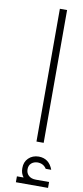

<svg xmlns="http://www.w3.org/2000/svg" viewBox="-105 -765 450 1036"><g transform="rotate(10 120.0 -246.5)"><path d="M134.8 0V-727.5H174.3V0ZM63.5 235.4V203.1H100.1Q84 182.6 84.5 154.3Q84 120.6 105.7 99.4Q127.4 78.1 161.6 77.6Q218.3 78.1 239.7 136.2H209.5Q193.4 110.4 161.1 109.9Q140.1 110.4 126.7 122.3Q113.3 134.3 113.3 155.3Q113.3 176.8 127.7 189.9Q142.1 203.1 167 203.1H239.7V235.4Z"/></g></svg>

Font: Inter Display Extra Light
Style: Regular
Weight: 200
Designer: Rasmus Andersson
Foundry: rsms
Version: Version 4.000;git-4fc901f